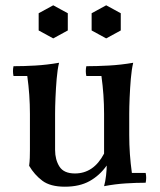

<svg xmlns="http://www.w3.org/2000/svg" viewBox="-20 -690 604 725"><path d="M373 -110 383 -65Q356 -27 318 -6Q280 15 225 15Q170 15 140 -7.5Q110 -30 90 -64Q92 -79 92.5 -94Q93 -109 93 -124V-260Q93 -332 83 -403H31Q27 -422 31 -440Q70 -440 113.5 -442.5Q157 -445 203 -453Q197 -428 194 -392.5Q191 -357 189.5 -321Q188 -285 188 -260V-124Q188 -87 204.5 -61Q221 -35 263 -35Q298 -35 325.5 -53.5Q353 -72 373 -110ZM530 -37Q534 -19 530 0Q495 0 455 2.5Q415 5 373 13Q378 -5 380.5 -27.5Q383 -50 383 -65L373 -110V-260Q373 -332 363 -403H306Q302 -422 306 -440Q345 -440 391 -442.5Q437 -445 483 -453Q477 -428 474 -392.5Q471 -357 469.5 -321Q468 -285 468 -260V-180Q468 -108 478 -37ZM181 -670 236 -640V-575L181 -545L126 -575V-640ZM381 -670 436 -640V-575L381 -545L326 -575V-640Z"/></svg>

Font: Poltawski Nowy
Style: Regular
Weight: 400
Designer: Adam Pótawski, Mateusz Machalski, Borys Kosmynka, Ania Wieluska
Foundry: Capitalics.wtf
Version: Version 1.001;gftools[0.9.25]